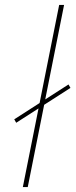

<svg xmlns="http://www.w3.org/2000/svg" viewBox="-20 -762 310 782"><path d="M73 0 221 -742H241L93 0ZM46 -262 38 -276 259 -418 267 -404Z"/></svg>

Font: Montserrat Thin
Style: Italic
Weight: 100
Italic angle: -11.3°
Designer: Julieta Ulanovsky
Foundry: Julieta Ulanovsky
Version: Version 9.000; ttfautohint (v1.8.4.7-5d5b)